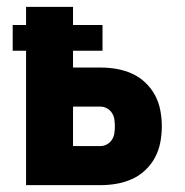

<svg xmlns="http://www.w3.org/2000/svg" viewBox="-20 -540 540 560"><path d="M56 0V-392H17V-467H56V-520H193V-467H279V-392H193V-343H273Q297 -343 320 -339Q343 -335 364.5 -325.5Q386 -316 403.5 -299.5Q421 -283 432 -262.5Q443 -242 447.5 -218.5Q452 -195 452 -172Q452 -148 447.5 -124.5Q443 -101 432 -80.5Q421 -60 403.5 -43.5Q386 -27 364.5 -17.5Q343 -8 320 -4Q297 0 273 0ZM273 -114Q283 -114 292 -119Q301 -124 306.5 -132.5Q312 -141 313.5 -151Q315 -161 315 -172Q315 -182 313.5 -192Q312 -202 306.5 -210.5Q301 -219 292 -224Q283 -229 273 -229H193V-114Z"/></svg>

Font: Iosevka Curly Heavy
Style: Regular
Weight: 900
Monospace: yes
Designer: Belleve Invis
Foundry: Belleve Invis
Version: Version 22.1.2; ttfautohint (v1.8.4)